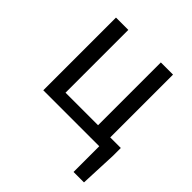

<svg xmlns="http://www.w3.org/2000/svg" viewBox="-197 -682 1014 1014"><g transform="rotate(45 309.5 -175.5)"><path d="M510 192H588L597 -17V-74H518V-543H427V-74H184V-543H92V0H510Z"/></g></svg>

Font: ChiuKong Gothic CL
Style: Regular
Weight: 400
Designer: Ryoko NISHIZUKA 西塚涼子 (kana, bopomofo & ideographs); Paul D. Hunt (Latin, Greek & Cyrillic); Sandoll Communications 산돌커뮤니
Foundry: Adobe
Version: Version 1.300